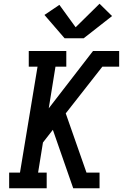

<svg xmlns="http://www.w3.org/2000/svg" viewBox="-20 -1008 658 1028"><path d="M29 0V-84H87L181 -651H134V-735H335V-651H277L241 -428L478 -735H618V-651H528L332 -401L443 -84H513V0H372L263 -313L210 -245L184 -84H230V0ZM326 -803 218 -928 298 -982 385 -862 513 -988 580 -922 428 -803Z"/></svg>

Font: Iosevka Etoile Medium Oblique
Style: Regular
Weight: 500
Italic angle: -9°
Designer: Belleve Invis
Foundry: Belleve Invis
Version: Version 15.5.2; ttfautohint (v1.8.4)